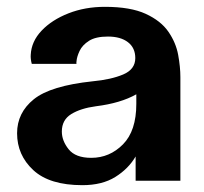

<svg xmlns="http://www.w3.org/2000/svg" viewBox="-20 -529 598 562"><path d="M221 13Q125 13 77.5 -31Q30 -75 30 -139Q30 -199 79 -238.5Q128 -278 251 -291Q305 -296 340.5 -311Q376 -326 376 -359Q376 -389 354.5 -405.5Q333 -422 296 -422Q260 -422 240.5 -409.5Q221 -397 213 -380Q205 -363 204 -350Q203 -343 204 -342H73Q69 -357 70 -369Q72 -408 102 -439.5Q132 -471 180.5 -490Q229 -509 287 -509Q362 -509 406.5 -488.5Q451 -468 473 -436Q495 -404 501.5 -368.5Q508 -333 508 -303V0H377V-71Q356 -35 317.5 -11Q279 13 221 13ZM247 -67Q301 -67 340 -106.5Q379 -146 379 -225V-253Q333 -227 261 -218Q216 -212 188.5 -195Q161 -178 161 -144Q161 -117 181 -92Q201 -67 247 -67Z"/></svg>

Font: Panamera
Style: Bold
Weight: 700
Designer: Bastien Sozeau
Foundry: NBR — Bastien Sozeau
Version: Version 3.002; ttfautohint (v1.8.4.7-5d5b);gftools[0.9.33]